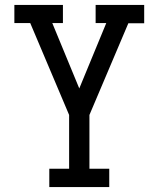

<svg xmlns="http://www.w3.org/2000/svg" viewBox="-20 -550 640 775"><path d="M179 205V131H259V-86L102 -457H38V-530H234V-457H191L300 -193L409 -457H366V-530H562V-456H498L341 -86V131H421V205Z"/></svg>

Font: Iosevka Slab Extended
Style: Regular
Weight: 400
Width: 7
Monospace: yes
Designer: Belleve Invis
Foundry: Belleve Invis
Version: Version 11.1.1; ttfautohint (v1.8.3)